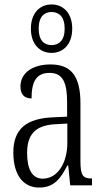

<svg xmlns="http://www.w3.org/2000/svg" viewBox="-20 -834 469 864"><path d="M212 -596C264 -596 305 -634 305 -705C305 -776 264 -814 212 -814C160 -814 119 -776 119 -705C119 -634 160 -596 212 -596ZM212 -631C180 -631 154 -651 154 -705C154 -760 180 -780 212 -780C244 -780 271 -760 271 -705C271 -651 244 -631 212 -631ZM156 10C225 10 253 -32 283 -89H287L296 0H394V-31H391C354 -31 342 -44 342 -108V-369C342 -497 296 -544 207 -544C124 -544 72 -504 72 -445C72 -410 89 -391 122 -391C122 -466 143 -506 203 -506C264 -506 282 -461 282 -372V-309L218 -306C98 -301 40 -253 40 -148C40 -41 89 10 156 10ZM172 -30C123 -30 102 -76 102 -145C102 -225 135 -270 229 -275L283 -278V-191C283 -100 239 -30 172 -30Z"/></svg>

Font: Noto Serif Hebrew ExtraCondensed Light
Style: Regular
Weight: 300
Width: 2
Designer: Monotype Design Team
Foundry: Monotype Imaging Inc.
Version: Version 2.004